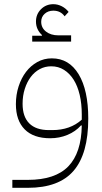

<svg xmlns="http://www.w3.org/2000/svg" viewBox="-20 -658 487 918"><path d="M39 202H113Q244 202 306.5 137.5Q369 73 371 -58H367Q341 -29 302.5 -13Q264 3 220 3Q140 3 98 -39.5Q56 -82 56 -160Q56 -205 69 -245Q82 -285 104.5 -314.5Q127 -344 158.5 -361.5Q190 -379 228 -379Q310 -379 356 -303Q402 -227 402 -91Q402 77 332 158.5Q262 240 113 240H39ZM230 -36Q316 -36 371 -86V-111Q371 -162 361 -204.5Q351 -247 332 -277Q313 -307 286 -324Q259 -341 225 -341Q195 -341 170 -327.5Q145 -314 127 -290Q109 -266 98.5 -233Q88 -200 88 -162Q88 -100 120 -68Q152 -36 214 -36ZM134 -487H180L181 -490Q152 -517 152 -555Q152 -590 176 -614Q200 -638 235 -638Q256 -638 275.5 -628Q295 -618 308 -601L289 -580Q270 -607 235 -607Q210 -607 193.5 -592Q177 -577 177 -554Q177 -525 200 -507Q223 -489 259 -489H320V-459H134Z"/></svg>

Font: IBM Plex Sans Arabic ExtLt
Style: Regular
Weight: 200
Designer: Mike Abbink, Paul van der Laan, Pieter van Rosmalen, Wael Morcos, Khajak Apelian
Foundry: Bold Monday
Version: Version 1.2